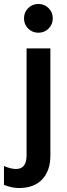

<svg xmlns="http://www.w3.org/2000/svg" viewBox="-62 -751 339 968"><path d="M131.5 -731Q162 -731 183 -710Q204 -689 204 -658.5Q204 -628 183 -607Q162 -586 131.5 -586Q101 -586 80 -607Q59 -628 59 -658.5Q59 -689 80 -710Q101 -731 131.5 -731ZM192 34Q192 109 151 153Q110 197 34 197Q-2 197 -42 181V86Q-7 101 19 101Q72 101 72 32V-507H192Z"/></svg>

Font: Hind Colombo SemiBold
Style: Regular
Weight: 600
Designer: Jyotish Sonowal, Aditi Pimprikar
Foundry: Indian Type Foundry
Version: Version 1.000;PS 1.0;hotconv 1.0.86;makeotf.lib2.5.63406; tt